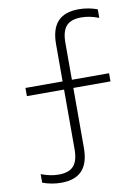

<svg xmlns="http://www.w3.org/2000/svg" viewBox="-96 -834 743 1018"><g transform="rotate(-10 275.0 -325.0)"><path d="M150 120Q125 120 99.5 115.5Q74 111 50 102V56Q77 66 99.5 70.5Q122 75 144 75Q200 75 225 47Q250 19 250 -43V-364H50V-408H250V-608Q250 -690 287 -730Q324 -770 400 -770Q426 -770 451 -765.5Q476 -761 500 -752V-706Q474 -716 451 -720.5Q428 -725 406 -725Q350 -725 325 -697Q300 -669 300 -607V-408H500V-364H300V-42Q300 40 263 80Q226 120 150 120Z"/></g></svg>

Font: M PLUS Code Latin SemiExpanded Light
Style: Regular
Weight: 300
Width: 6
Designer: Coji Morishita
Foundry: UNDERFOREST DESIGN
Version: Version 1.002; ttfautohint (v1.8.3)